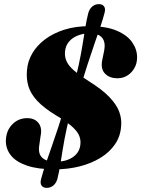

<svg xmlns="http://www.w3.org/2000/svg" viewBox="-20 -824 686 932"><path d="M246.5 -2Q164 -2 111.2 -20Q58.5 -38 33.5 -69Q8.5 -100 8.5 -139.5Q9 -188.5 38.8 -219.5Q68.5 -250.5 112.5 -250.5Q148 -250.5 166.8 -227Q185.5 -203.5 177 -163.5L170.5 -118Q166.5 -94.5 172.8 -76.8Q179 -59 198.2 -49Q217.5 -39 252 -39Q302 -39 334.8 -62Q367.5 -85 370.5 -125.5Q372.5 -149.5 361.8 -170.8Q351 -192 324.2 -214.5Q297.5 -237 252 -264Q193.5 -299.5 161.2 -334Q129 -368.5 118 -405.2Q107 -442 111 -483Q114 -525.5 136.2 -564Q158.5 -602.5 198 -632.5Q237.5 -662.5 292 -679.8Q346.5 -697 413.5 -697Q495.5 -697 546.8 -675Q598 -653 621.8 -618.5Q645.5 -584 645.5 -546Q645.5 -503.5 618 -473.8Q590.5 -444 548.5 -444Q511 -444.5 489.5 -467Q468 -489.5 476 -531L486 -580Q493 -619 476 -640.5Q459 -662 413.5 -662Q385 -662 358.8 -652Q332.5 -642 315.2 -622.2Q298 -602.5 295.5 -573Q293.5 -547.5 303.5 -525.8Q313.5 -504 339.5 -481.5Q365.5 -459 411 -430Q476 -389.5 511.2 -352.5Q546.5 -315.5 559 -280.8Q571.5 -246 568 -212Q565 -163 538.5 -124Q512 -85 467.5 -57.8Q423 -30.5 366.2 -16.2Q309.5 -2 246.5 -2ZM366.5 -384H330.5Q350.5 -453.5 362.2 -509.2Q374 -565 381.2 -610Q388.5 -655 394.5 -692Q400.5 -729 408.5 -760.5Q414.5 -781.5 428.5 -792.8Q442.5 -804 460.5 -804Q477 -804 485.2 -792.8Q493.5 -781.5 487 -759.5Q479.5 -730.5 467.2 -694.5Q455 -658.5 439.2 -613.2Q423.5 -568 405 -511.2Q386.5 -454.5 366.5 -384ZM301 -332H337Q317 -262 304.8 -205.2Q292.5 -148.5 285.2 -103Q278 -57.5 272 -21.2Q266 15 258.5 44.5Q252.5 65.5 238.5 76.8Q224.5 88 206.5 88Q190 88 181.8 76.8Q173.5 65.5 180 43.5Q188 12 200.5 -24.5Q213 -61 228.8 -106Q244.5 -151 263 -206.8Q281.5 -262.5 301 -332Z"/></svg>

Font: Fraunces
Style: Italic
Weight: 900
Italic angle: -16°
Version: Version 1.000;[0bf87f6ff]